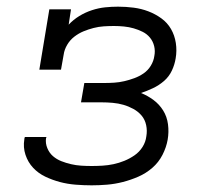

<svg xmlns="http://www.w3.org/2000/svg" viewBox="-20 -548 640 576"><path d="M255 8Q231 8 206.5 6Q182 4 159.5 -2Q137 -8 116 -18Q95 -28 79.5 -44.5Q64 -61 56.5 -83.5Q49 -106 53 -130Q53 -132 53.5 -134Q54 -136 55 -137H119Q119 -136 119 -135Q119 -134 118 -133Q116 -118 122 -103.5Q128 -89 139 -79.5Q150 -70 164 -64.5Q178 -59 193 -55.5Q208 -52 223.5 -51Q239 -50 255 -50Q271 -50 287.5 -51Q304 -52 320.5 -55.5Q337 -59 353 -65.5Q369 -72 383.5 -82Q398 -92 407.5 -107Q417 -122 419 -139Q422 -156 418.5 -172.5Q415 -189 405 -201Q395 -213 380.5 -221Q366 -229 350.5 -233.5Q335 -238 318 -239.5Q301 -241 284 -241H223L233 -299H293Q308 -299 323 -300Q338 -301 353 -304.5Q368 -308 383 -313.5Q398 -319 411 -328Q424 -337 432.5 -351Q441 -365 443 -380Q446 -395 442.5 -409.5Q439 -424 430 -435Q421 -446 408 -452.5Q395 -459 381 -463Q367 -467 352 -468.5Q337 -470 322 -470Q307 -470 291.5 -469Q276 -468 260.5 -464Q245 -460 230.5 -454Q216 -448 203 -438Q190 -428 181.5 -413.5Q173 -399 171 -384L163 -339H98L128 -520H193L186 -474Q200 -489 218 -500Q236 -511 256 -517.5Q276 -524 295.5 -526Q315 -528 334 -528Q358 -528 381 -525Q404 -522 425 -514Q446 -506 464 -493Q482 -480 493 -461Q504 -442 507.5 -419Q511 -396 507 -373Q504 -354 495.5 -336Q487 -318 472 -305Q457 -292 439 -283.5Q421 -275 403 -269Q423 -261 440.5 -248Q458 -235 469.5 -216.5Q481 -198 484 -175Q487 -152 483 -129Q479 -106 467.5 -83.5Q456 -61 437 -44.5Q418 -28 395 -18Q372 -8 348.5 -2Q325 4 301.5 6Q278 8 255 8Z"/></svg>

Font: Iosevka Etoile Light Oblique
Style: Regular
Weight: 300
Italic angle: -9°
Designer: Belleve Invis
Foundry: Belleve Invis
Version: Version 15.5.2; ttfautohint (v1.8.4)